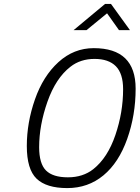

<svg xmlns="http://www.w3.org/2000/svg" viewBox="-20 -951 713 981"><path d="M457 -87Q530 -145 569.5 -261Q609 -377 609 -495Q609 -575 572 -612.5Q535 -650 463 -650Q391 -650 340 -610Q265 -552 222.5 -431.5Q180 -311 180 -199Q180 -115 215 -80Q250 -45 327 -45Q404 -45 457 -87ZM459 -705Q673 -705 673 -498Q673 -363 630 -241.5Q587 -120 508.5 -55Q430 10 323.5 10Q217 10 167 -38Q117 -86 117 -205Q117 -324 158.5 -443Q200 -562 278.5 -633.5Q357 -705 459 -705ZM356 -797 517 -931H547L644 -797H588L527 -883L422 -797Z"/></svg>

Font: Titillium Web Light
Style: Italic
Weight: 300
Italic angle: -13°
Version: Version 1.002;PS 57.000;hotconv 1.0.70;makeotf.lib2.5.55311